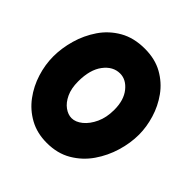

<svg xmlns="http://www.w3.org/2000/svg" viewBox="-174 -705 915 915"><g transform="rotate(45 283.0 -248.0)"><path d="M289.1 -572.3Q358.4 -572.3 409.2 -543.7Q460 -515.1 493.2 -469Q526.4 -422.9 542.7 -368.4Q559.1 -314 559.1 -262.7Q559.1 -206.5 541.5 -147.2Q523.9 -87.9 488.8 -37.1Q453.6 13.7 400.4 44.9Q347.2 76.2 275.9 76.2Q210 76.2 159.4 48.3Q108.9 20.5 75 -25.4Q41 -71.3 23.7 -126.7Q6.3 -182.1 6.3 -237.3Q6.3 -293 22.9 -351.6Q39.6 -410.2 73.7 -460.4Q107.9 -510.7 161.6 -541.5Q215.3 -572.3 289.1 -572.3ZM289.1 -405.3Q241.7 -405.3 208 -360.8Q174.3 -316.4 174.3 -237.3Q174.3 -189.9 189.7 -157.2Q205.1 -124.5 228.5 -107.7Q252 -90.8 275.9 -90.8Q302.7 -90.8 329.6 -112.5Q356.4 -134.3 374.3 -172.9Q392.1 -211.4 392.1 -262.7Q392.1 -328.1 361.1 -366.7Q330.1 -405.3 289.1 -405.3Z"/></g></svg>

Font: Mikhak Black
Style: Regular
Weight: 900
Designer: Amin Abedi
Version: Version 3.3